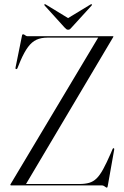

<svg xmlns="http://www.w3.org/2000/svg" viewBox="-20 -870 582 901"><path d="M511 -695.5 100 -3 96.5 -6.5H352Q379 -6.5 398.2 -12Q417.5 -17.5 433 -32.5Q448.5 -47.5 464.2 -76.2Q480 -105 500 -151L508.5 -171Q509.5 -173.5 510.8 -174.2Q512 -175 513.5 -174.5Q515 -174 515.8 -172.5Q516.5 -171 516 -168.5L485.5 3.5Q485 7 483.8 8.8Q482.5 10.5 481 10.5Q479 10.5 475.5 7.8Q472 5 467.5 2.5Q463 0 457.5 0H32Q30 0 29.2 -0.8Q28.5 -1.5 28.5 -2.5Q28.5 -3.5 29 -4.8Q29.5 -6 30 -6.5L442.5 -696.5L444 -693.5H203.5Q173 -693.5 151.2 -683.5Q129.5 -673.5 111.8 -649.8Q94 -626 76 -584.5L62.5 -551.5Q61 -547.5 59 -546.5Q57 -545.5 55 -546Q53 -546.5 52.8 -548.5Q52.5 -550.5 53 -553.5L83.5 -704Q84 -707 85.2 -708Q86.5 -709 88.5 -709Q91.5 -709 94.5 -707Q97.5 -705 101.2 -702.5Q105 -700 109.5 -700H510Q511 -700 511.5 -699.8Q512 -699.5 512 -698.5Q512 -697.5 512 -697Q512 -696.5 511 -695.5ZM309.5 -779 195.5 -848.5Q190.5 -851.5 189 -850Q188 -849.5 188 -847.8Q188 -846 190 -843.5L282.5 -741.5Q287.5 -736 291.2 -733.2Q295 -730.5 299.5 -730.5Q305 -730.5 308.5 -733.2Q312 -736 316.5 -741.5L409.5 -843.5Q411.5 -846 411.5 -847.8Q411.5 -849.5 410.5 -850Q409 -851.5 404 -848.5L289.5 -779Z"/></svg>

Font: Fraunces 120pt Light
Style: Regular
Weight: 300
Version: Version 1.000;[b76b70a41]